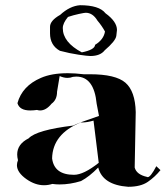

<svg xmlns="http://www.w3.org/2000/svg" viewBox="-20 -777 639 737"><path d="M472 -60Q374 -67 357 -134Q323 -99 291 -82Q249 -69 209 -69Q195 -69 181 -71Q165 -66 149 -66Q115 -66 82 -89Q45 -115 45 -143Q45 -152 49 -162Q46 -174 46 -184Q46 -224 90 -246Q120 -278 261 -295Q277 -304 360 -332L351 -379Q341 -483 273 -483L260 -482Q250 -478 239 -478Q225 -478 209 -485L199 -425Q199 -394 178 -379Q157 -353 134 -353Q128 -353 122 -355Q108 -353 96 -353Q55 -353 47 -381Q65 -447 137 -478Q178 -496 240 -496Q268 -496 301 -492H325Q424 -492 461.5 -459.5Q499 -427 501 -347L497 -134Q504 -107 544 -98L547 -97Q558 -97 580 -139L596 -124Q575 -98 547.5 -79Q520 -60 472 -60ZM264 -106Q301 -106 359 -152L339 -314Q314 -307 297 -307H290Q182 -263 180 -169Q188 -106 264 -106ZM151 -453 148 -460ZM327 -562Q316 -562 282 -567Q248 -572 210 -582Q172 -603 172 -649Q172 -650 172 -674Q172 -698 211 -720Q248 -754 287 -757Q361 -757 385 -726Q429 -694 429 -662Q429 -659 426.5 -639.5Q424 -620 382 -584Q365 -562 327 -562ZM294 -576Q344 -586 345 -605Q378 -625 383 -656Q371 -678 354 -698Q336 -728 309 -728Q304 -728 283 -723.5Q262 -719 241 -712Q221 -688 221 -669Q221 -615 294 -576Z"/></svg>

Font: Xiangcui Kesong Xiangcui Kesong
Style: Regular
Weight: 400
Version: Version 1.501;March 28, 2024;FontCreator 14.0.0.2814 64-bit